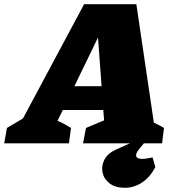

<svg xmlns="http://www.w3.org/2000/svg" viewBox="-102 -680 803 911"><path d="M628 -98Q640 -92 652.5 -86Q665 -80 676 -73L667 0H292L306 -73L392 -109L388 -158H196L171 -107Q188 -100 204 -91Q220 -82 235 -73L225 0H-82L-69 -73L7 -118L297 -660H545ZM251 -271H380L363 -502ZM490 211Q445 211 418 190Q391 169 384.5 138.5Q378 108 393.5 77.5Q409 47 450 29L559 -20H597L557 29Q540 50 544.5 62Q549 74 574 74Q585 74 597 71.5Q609 69 622 67L635 113Q610 161 572 186Q534 211 490 211Z"/></svg>

Font: Piazzolla Black
Style: Italic
Weight: 900
Italic angle: -11.3°
Designer: Juan Pablo del Peral
Foundry: Huerta Tipografica
Version: Version 1.330